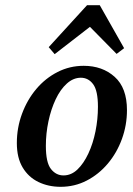

<svg xmlns="http://www.w3.org/2000/svg" viewBox="-20 -709 514 741"><path d="M214 12Q167 12 128.5 -6.5Q90 -25 67.5 -62.5Q45 -100 45 -157Q45 -216 65 -270Q85 -324 120 -365.5Q155 -407 202 -431Q249 -455 303 -455Q375 -455 422.5 -412.5Q470 -370 470 -284Q470 -226 450.5 -172.5Q431 -119 396 -77.5Q361 -36 314.5 -12Q268 12 214 12ZM225 -32Q255 -32 279 -55Q303 -78 321 -116.5Q339 -155 348.5 -202Q358 -249 358 -297Q358 -359 339.5 -384Q321 -409 292 -409Q263 -409 238 -386.5Q213 -364 195 -326Q177 -288 167 -241Q157 -194 157 -146Q157 -82 176.5 -57Q196 -32 225 -32ZM430 -501 299 -634H364L191 -500L168 -527L316 -689H365L459 -523Z"/></svg>

Font: Lisu Bosa Black
Style: Italic
Weight: 900
Italic angle: -19°
Designer: David Morse, Annie Olsen, Victor Gaultney, Frank Grießhammer (Latin)
Foundry: SIL International
Version: Version 2.000